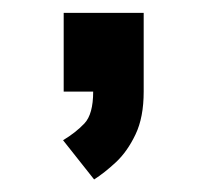

<svg xmlns="http://www.w3.org/2000/svg" viewBox="-20 -146 340 306"><path d="M81.5 0V-125.5H209V0Q209 41 196 68.2Q183 95.5 164.8 112.5Q146.5 129.5 130 140L80.5 77.5Q100.5 65.5 114.5 50.8Q128.5 36 128.5 0Z"/></svg>

Font: Trispace Condensed Medium
Style: Regular
Weight: 500
Width: 3
Designer: Tyler Finck
Foundry: Etcetera Type Company
Version: Version 1.210; ttfautohint (v1.8.3)